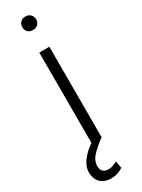

<svg xmlns="http://www.w3.org/2000/svg" viewBox="-245 -743 713 967"><g transform="rotate(-30 111.5 -259.5)"><path d="M83.5 -528.3V-2.9C61.5 12.2 43 28.3 28.3 46.4C8.3 70.3 -2 94.7 -2 119.1C-2 174.3 33.2 202.1 80.6 202.1C115.2 202.1 136.7 190.4 150.9 180.7L143.6 139.2C133.3 145.5 115.7 155.3 92.3 155.3C60.5 155.3 50.3 136.2 50.3 114.3C50.3 91.8 59.6 71.3 77.6 53.2C95.7 34.7 116.2 17.1 138.2 0H142.1V-528.3ZM73.2 -681.2C73.2 -659.2 87.9 -642.1 113.3 -642.1C138.2 -642.1 153.8 -659.2 153.8 -681.2C153.8 -703.1 138.2 -720.7 113.3 -720.7C87.9 -720.7 73.2 -703.1 73.2 -681.2Z"/></g></svg>

Font: Vazirmatn ExtraLight
Style: Regular
Weight: 200
Designer: Saber Rastikerdar
Foundry: Saber Rastikerdar
Version: Version 33.003